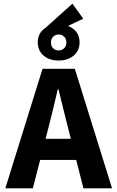

<svg xmlns="http://www.w3.org/2000/svg" viewBox="-20 -1027 640 1047"><path d="M264 -844 218 -866 375 -1007 434 -925ZM9 0 212 -652H388L591 0H435L351 -330Q339 -379 325 -434Q311 -489 299 -540H295Q283 -489 270 -434Q257 -379 244 -330L159 0ZM143 -155V-270H455V-155ZM300 -697Q249 -697 217.5 -724Q186 -751 186 -796Q186 -841 217.5 -867.5Q249 -894 300 -894Q350 -894 382 -867.5Q414 -841 414 -796Q414 -751 382 -724Q350 -697 300 -697ZM300 -752Q317 -752 329.5 -763.5Q342 -775 342 -796Q342 -815 329.5 -827Q317 -839 300 -839Q282 -839 270 -827Q258 -815 258 -796Q258 -775 270 -763.5Q282 -752 300 -752Z"/></svg>

Font: Source Code Pro ExtraLight
Style: Bold
Weight: 700
Monospace: yes
Version: Version 1.018;hotconv 1.0.116;makeotfexe 2.5.65601